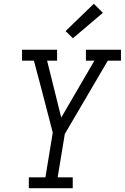

<svg xmlns="http://www.w3.org/2000/svg" viewBox="-20 -999 662 1019"><path d="M133 0V-58H221L260 -295L204 -511L160 -677H97V-735H283V-677H230L305 -375L481 -677H436V-735H622V-677H552L324 -288L286 -58H366V0ZM367 -796 328 -834 478 -979 526 -931Z"/></svg>

Font: Iosevka Etoile Light Oblique
Style: Regular
Weight: 300
Italic angle: -9°
Designer: Belleve Invis
Foundry: Belleve Invis
Version: Version 15.5.2; ttfautohint (v1.8.4)